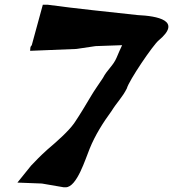

<svg xmlns="http://www.w3.org/2000/svg" viewBox="-20 -792 736 816"><path d="M108 -576 305 -584 386 -596 499 -600C491 -583 483 -565 476 -548C461 -512 437 -498 417 -460C400 -434 381 -408 367 -384C344 -345 318 -302 295 -268C270 -233 221 -190 181 -156C149 -127 135 -112 112 -88L54 -16L158 -12L251 4H259C307 4 343 -117 361 -160C384 -217 418 -271 454 -320C476 -356 500 -378 519 -416C528 -450 630 -600 654 -620C756 -705 649 -724 564 -728C437 -742 307 -755 182 -772H162L115 -600C112 -595 110 -596 109 -588Z"/></svg>

Font: Yuck
Style: It
Weight: 400
Version: Version Bleh